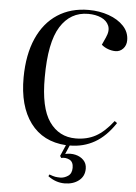

<svg xmlns="http://www.w3.org/2000/svg" viewBox="-63 -792 756 1066"><g transform="rotate(5 315.0 -259.5)"><path d="M337 226Q288 226 245 194L250 184Q271 192 283 194Q295 196 311 196Q333 196 354 182Q375 168 375 136Q375 103 353 92Q331 81 307 87L300 76L327 14Q198 6 128.5 -87.5Q59 -181 60 -341Q61 -468 101 -558.5Q141 -649 214.5 -697Q288 -745 388 -745Q448 -745 500 -726.5Q552 -708 583.5 -674.5Q615 -641 615 -596Q615 -567 597.5 -548.5Q580 -530 555 -530Q535 -530 514 -537.5Q493 -545 477 -559L496 -601Q514 -640 502.5 -667.5Q491 -695 460 -709Q429 -723 387 -723Q288 -723 232.5 -634.5Q177 -546 177 -351Q176 -182 230 -105Q284 -28 377 -28Q440 -28 488.5 -54.5Q537 -81 585 -143L599 -133Q549 -57 486.5 -21.5Q424 14 348 14L327 63Q357 56 384.5 62.5Q412 69 430 87.5Q448 106 448 135Q448 177 416.5 201.5Q385 226 337 226Z"/></g></svg>

Font: Literata 72pt Medium
Style: Italic
Weight: 500
Italic angle: -2°
Designer: Latin by Veronika Burian and Jose Scaglione. Greek by Irene Vlachou. Cyrillic by Vera Evstafieva
Foundry: TypeTogether
Version: Version 3.002